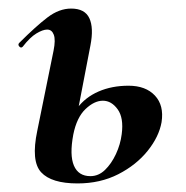

<svg xmlns="http://www.w3.org/2000/svg" viewBox="-20 -415 433 448"><path d="M161 13Q100 13 76 -13Q52 -39 67 -110L105 -297Q110 -322 105.5 -334Q101 -346 90 -346Q80 -346 65 -337Q50 -328 33 -306Q29 -302 25 -306.5Q21 -311 25 -315Q64 -354 91 -374.5Q118 -395 146 -395Q178 -395 188.5 -372.5Q199 -350 191 -309L151 -101Q142 -53 152.5 -28.5Q163 -4 191 -4Q210 -4 225 -18.5Q240 -33 250.5 -55.5Q261 -78 264 -102Q269 -140 254.5 -160Q240 -180 220 -180Q200 -180 179.5 -160.5Q159 -141 151 -101L135 -102Q141 -137 160 -162.5Q179 -188 210 -201.5Q241 -215 280 -215Q320 -215 341.5 -192Q363 -169 357 -130Q351 -96 324.5 -63Q298 -30 256 -8.5Q214 13 161 13Z"/></svg>

Font: Cormorant Garamond Light
Style: Italic
Weight: 300
Italic angle: -10°
Designer: Christian Thalmann (Catharsis Fonts)
Foundry: Catharsis Fonts
Version: Version 4.001